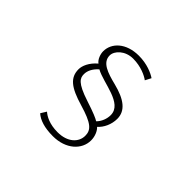

<svg xmlns="http://www.w3.org/2000/svg" viewBox="-174 -1032 1348 1348"><g transform="rotate(45 500.0 -357.5)"><path d="M687 -722C656 -743 594 -771 513 -771C386 -771 313 -698 313 -616C313 -588 326 -549 351 -531C300 -488 280 -438 280 -404C280 -321 336 -278 472 -238C611 -197 644 -165 644 -107C644 -42 587 13 489 13C407 13 359 -15 334 -37L308 5C344 37 401 56 485 56C614 56 696 -22 696 -113C696 -155 678 -193 658 -210C694 -241 719 -295 719 -350C719 -431 654 -479 535 -509C443 -532 366 -557 366 -627C366 -673 420 -728 499 -728C576 -728 638 -698 664 -678ZM384 -507C472 -458 668 -454 668 -336C668 -299 653 -260 626 -233C607 -245 574 -260 482 -290C344 -335 331 -368 331 -407C331 -438 346 -473 384 -507Z"/></g></svg>

Font: Noto Sans CJK JP Light
Style: Regular
Weight: 300
Designer: Ryoko NISHIZUKA (kana & ideographs); Paul D. Hunt (Latin, Greek & Cyrillic); Wenlong ZHANG (bopomofo); Sandoll Communica
Foundry: Adobe Systems Incorporated
Version: Version 1.004;PS 1.004;hotconv 1.0.82;makeotf.lib2.5.63406